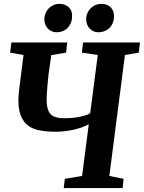

<svg xmlns="http://www.w3.org/2000/svg" viewBox="-20 -960 734 980"><path d="M481.4 -795.4Q468.3 -795.4 457 -800.5Q445.8 -805.7 437.5 -814.5Q429.2 -823.2 424.6 -835.2Q419.9 -847.2 419.9 -861.3Q419.9 -878.9 426.3 -893.3Q432.6 -907.7 443.1 -918.2Q453.6 -928.7 467.5 -934.6Q481.4 -940.4 497.1 -940.4Q512.7 -940.4 524.9 -935.5Q537.1 -930.7 545.4 -922.1Q553.7 -913.6 557.9 -902.3Q562 -891.1 562 -877.9Q562 -860.4 556.4 -845.2Q550.8 -830.1 540.3 -819.1Q529.8 -808.1 514.9 -801.8Q500 -795.4 481.4 -795.4ZM268.1 -795.4Q254.9 -795.4 243.7 -800.5Q232.4 -805.7 224.1 -814.5Q215.8 -823.2 211.2 -835Q206.5 -846.7 206.5 -860.4Q206.5 -877.9 212.6 -892.6Q218.8 -907.2 229.2 -917.7Q239.7 -928.2 253.7 -934.3Q267.6 -940.4 283.2 -940.4Q298.8 -940.4 311 -935.5Q323.2 -930.7 331.8 -922.1Q340.3 -913.6 344.5 -902.1Q348.6 -890.6 348.1 -877.4Q348.1 -859.9 342.3 -844.7Q336.4 -829.6 326.2 -818.6Q315.9 -807.6 301 -801.5Q286.1 -795.4 268.1 -795.4ZM311 -47.4 398.9 -62 433.1 -325.7Q415 -315.9 394.3 -308.8Q373.5 -301.8 351.6 -297.1Q329.6 -292.5 307.6 -290Q285.6 -287.6 265.1 -287.6Q216.3 -287.6 177.7 -295.4Q139.2 -303.2 114.3 -326.7Q89.4 -350.1 79.3 -392.8Q69.3 -435.5 78.1 -505.9L100.1 -679.2L31.7 -691.4L38.1 -743.2H323.2L317.4 -691.4L241.7 -678.7L227.5 -578.1Q220.7 -514.6 218.5 -471.9Q216.3 -429.2 223.9 -403.6Q231.4 -377.9 251.5 -367.2Q271.5 -356.4 309.6 -356.4Q326.2 -356.4 344.7 -357.9Q363.3 -359.4 380.9 -362.8Q398.4 -366.2 414.1 -370.8Q429.7 -375.5 440.4 -382.3L479 -679.2L397.9 -691.4L403.8 -743.2H694.3L688.5 -691.4L617.7 -679.2L538.1 -62L610.8 -47.4L606 0H305.2Z"/></svg>

Font: Merriweather Bold
Style: Italic
Weight: 700
Italic angle: -7°
Designer: Eben Sorkin ( eben@eyebytes.com )
Foundry: Eben Sorkin ( eben@eyebytes.com )
Version: Version 1.5; ttfautohint (v0.97) -l 13 -r 13 -G 200 -x 24 -f